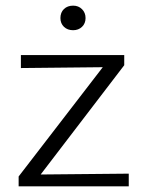

<svg xmlns="http://www.w3.org/2000/svg" viewBox="-20 -660 512 680"><path d="M194 -596Q194 -616 206.5 -628Q219 -640 239 -640Q258 -640 270.5 -627.5Q283 -615 283 -596Q283 -577 270.5 -565Q258 -553 239 -553Q219 -553 206.5 -565Q194 -577 194 -596ZM436 -45V0H46V-35L344 -422L54 -419V-465H420V-429L124 -42Z"/></svg>

Font: Ysabeau SC Semilight
Style: Regular
Weight: 300
Designer: Christian Thalmann (Catharsis Fonts)
Version: Version 0.003